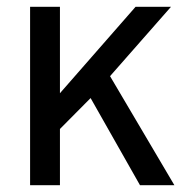

<svg xmlns="http://www.w3.org/2000/svg" viewBox="-20 -546 554 566"><path d="M68.7 0V-526H156.7V-271.2L379.7 -526H484.1L304.4 -321.5L494.1 0H392.7L247.1 -256.9L156.7 -165.8V0Z"/></svg>

Font: Archivo Variable SemiBold
Style: Regular
Weight: 600
Designer: Hector Gatti
Foundry: Omnibus-Type
Version: Version 2.001